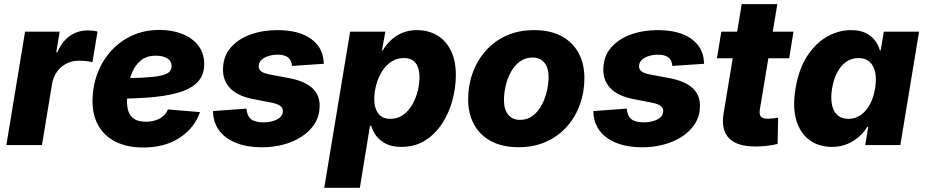

<svg xmlns="http://www.w3.org/2000/svg" viewBox="-20 -692 4415 916"><path d="M10.3 0 99.6 -541H264.6L248.5 -442.9H253.4Q276.9 -496.1 314.5 -521.5Q352.1 -546.9 397.9 -546.9Q410.2 -546.9 422.4 -545.7Q434.6 -544.4 445.3 -541.5L420.9 -395Q409.2 -398.9 389.9 -400.6Q370.6 -402.3 354.5 -402.3Q323.7 -402.3 296.9 -388.7Q270 -375 252.2 -350.3Q234.4 -325.7 228.5 -292.5L180.2 0Z M663.1 11.7Q587.4 11.7 532.5 -15.4Q477.5 -42.5 448.7 -93.8Q419.9 -145 421.4 -217.3Q422.9 -285.2 446.3 -345.2Q469.7 -405.3 512 -451.2Q554.2 -497.1 612.3 -523.2Q670.4 -549.3 741.2 -549.3Q800.8 -549.3 849.1 -530.3Q897.5 -511.2 925.8 -474.9Q954.1 -438.5 954.1 -386.2Q954.1 -332.5 921.9 -299.6Q889.6 -266.6 828.1 -249.3Q766.6 -231.9 679 -226.1Q591.3 -220.2 480 -220.2L496.1 -318.4Q591.8 -318.4 651.1 -321Q710.4 -323.7 742.4 -330.3Q774.4 -336.9 786.6 -348.1Q798.8 -359.4 798.8 -376.5Q798.8 -399.9 778.8 -413.1Q758.8 -426.3 723.1 -426.3Q679.2 -426.3 652.1 -403.8Q625 -381.3 610.8 -347.4Q596.7 -313.5 591.6 -277.3Q586.4 -241.2 585.9 -213.4Q585 -184.6 592.5 -161.4Q600.1 -138.2 619.9 -124.8Q639.6 -111.3 676.3 -111.3Q714.8 -111.3 742.7 -127Q770.5 -142.6 781.2 -169.9L934.1 -157.2Q908.2 -81.5 837.4 -34.9Q766.6 11.7 663.1 11.7Z M1229.5 10.7Q1159.2 10.7 1107.2 -9.8Q1055.2 -30.3 1026.6 -68.1Q998 -106 996.6 -156.7Q996.1 -158.2 996.1 -159.4Q996.1 -160.6 996.1 -162.1L1155.8 -173.8Q1158.7 -139.2 1177.2 -123.8Q1195.8 -108.4 1237.8 -108.4Q1259.8 -108.4 1280.5 -114Q1301.3 -119.6 1314.9 -131.1Q1328.6 -142.6 1329.6 -160.2Q1330.6 -175.8 1318.1 -186Q1305.7 -196.3 1275.9 -202.1L1183.6 -220.2Q1112.8 -234.4 1077.4 -271.7Q1042 -309.1 1043.9 -364.3Q1045.4 -424.3 1081.1 -465.3Q1116.7 -506.3 1175 -527.3Q1233.4 -548.3 1302.7 -548.3Q1405.8 -548.3 1463.1 -507.1Q1520.5 -465.8 1523.9 -397.5Q1524.4 -395.5 1524.7 -393.1Q1524.9 -390.6 1524.4 -387.7L1373 -377.4Q1371.1 -405.3 1354 -418.2Q1336.9 -431.2 1303.2 -431.2Q1283.2 -431.2 1262.9 -425.3Q1242.7 -419.4 1229 -407.7Q1215.3 -396 1214.4 -377.9Q1213.4 -363.8 1223.9 -353.5Q1234.4 -343.3 1262.7 -337.4L1363.8 -318.4Q1435.5 -304.2 1471.2 -270.5Q1506.8 -236.8 1504.9 -183.6Q1503.9 -137.7 1481 -101.6Q1458 -65.4 1419.4 -40.3Q1380.9 -15.1 1331.8 -2.2Q1282.7 10.7 1229.5 10.7Z M1526.9 204.1 1650.4 -541H1818.4L1802.2 -451.7H1806.2Q1821.3 -477.5 1844.2 -499.5Q1867.2 -521.5 1898.4 -534.9Q1929.7 -548.3 1969.2 -548.3Q2022 -548.3 2063.7 -524.4Q2105.5 -500.5 2130.1 -452.6Q2154.8 -404.8 2154.8 -333.5Q2154.8 -276.4 2139.2 -216.3Q2123.5 -156.2 2091.3 -105.5Q2059.1 -54.7 2010 -22.9Q1960.9 8.8 1893.6 8.8Q1851.1 8.8 1821.8 -5.9Q1792.5 -20.5 1775.1 -43.5Q1757.8 -66.4 1751 -91.8H1745.1L1696.8 204.1ZM1841.8 -125Q1878.4 -125 1904.8 -144.8Q1931.2 -164.6 1948.2 -195.3Q1965.3 -226.1 1973.4 -260.3Q1981.4 -294.4 1981.4 -323.7Q1981.4 -366.7 1963.1 -390.9Q1944.8 -415 1907.2 -415Q1872.6 -415 1846.2 -397.2Q1819.8 -379.4 1801.8 -350.1Q1783.7 -320.8 1774.7 -286.4Q1765.6 -252 1765.6 -219.2Q1765.6 -175.3 1785.2 -150.1Q1804.7 -125 1841.8 -125Z M2453.6 10.3Q2377.4 10.3 2323.7 -18.1Q2270 -46.4 2241.7 -97.9Q2213.4 -149.4 2213.4 -218.3Q2213.4 -284.7 2234.9 -344Q2256.3 -403.3 2297.1 -449.5Q2337.9 -495.6 2396 -522Q2454.1 -548.3 2528.3 -548.3Q2604.5 -548.3 2658 -520Q2711.4 -491.7 2739.7 -440.2Q2768.1 -388.7 2768.1 -319.3Q2768.1 -253.9 2747.1 -194.6Q2726.1 -135.3 2685.5 -89.1Q2645 -43 2586.7 -16.4Q2528.3 10.3 2453.6 10.3ZM2460.9 -120.1Q2497.1 -120.1 2522.9 -140.6Q2548.8 -161.1 2565.4 -192.9Q2582 -224.6 2589.6 -260Q2597.2 -295.4 2597.2 -325.2Q2597.2 -354.5 2588.1 -375Q2579.1 -395.5 2562.3 -406.5Q2545.4 -417.5 2521 -417.5Q2484.9 -417.5 2458.7 -397.5Q2432.6 -377.4 2416 -345.9Q2399.4 -314.5 2391.8 -279.3Q2384.3 -244.1 2384.3 -213.9Q2384.3 -170.4 2404.3 -145.3Q2424.3 -120.1 2460.9 -120.1Z M3043.9 10.7Q2973.6 10.7 2921.6 -9.8Q2869.6 -30.3 2841.1 -68.1Q2812.5 -106 2811 -156.7Q2810.5 -158.2 2810.5 -159.4Q2810.5 -160.6 2810.5 -162.1L2970.2 -173.8Q2973.1 -139.2 2991.7 -123.8Q3010.3 -108.4 3052.2 -108.4Q3074.2 -108.4 3095 -114Q3115.7 -119.6 3129.4 -131.1Q3143.1 -142.6 3144 -160.2Q3145 -175.8 3132.6 -186Q3120.1 -196.3 3090.3 -202.1L2998 -220.2Q2927.2 -234.4 2891.8 -271.7Q2856.4 -309.1 2858.4 -364.3Q2859.9 -424.3 2895.5 -465.3Q2931.2 -506.3 2989.5 -527.3Q3047.9 -548.3 3117.2 -548.3Q3220.2 -548.3 3277.6 -507.1Q3335 -465.8 3338.4 -397.5Q3338.9 -395.5 3339.1 -393.1Q3339.4 -390.6 3338.9 -387.7L3187.5 -377.4Q3185.5 -405.3 3168.5 -418.2Q3151.4 -431.2 3117.7 -431.2Q3097.7 -431.2 3077.4 -425.3Q3057.1 -419.4 3043.5 -407.7Q3029.8 -396 3028.8 -377.9Q3027.8 -363.8 3038.3 -353.5Q3048.8 -343.3 3077.1 -337.4L3178.2 -318.4Q3250 -304.2 3285.6 -270.5Q3321.3 -236.8 3319.3 -183.6Q3318.4 -137.7 3295.4 -101.6Q3272.5 -65.4 3233.9 -40.3Q3195.3 -15.1 3146.2 -2.2Q3097.2 10.7 3043.9 10.7Z M3765.6 -541 3745.1 -414.1H3400.4L3421.4 -541ZM3518.6 -672.4H3688.5L3605 -168.5Q3601.6 -146 3610.1 -135.7Q3618.7 -125.5 3642.6 -125.5Q3651.9 -125.5 3668.2 -127.2Q3684.6 -128.9 3692.4 -130.4L3689.9 -5.4Q3662.6 1.5 3635.5 4.2Q3608.4 6.8 3583.5 6.8Q3495.1 6.8 3457.3 -33.2Q3419.4 -73.2 3432.1 -150.9Z M3948.7 8.8Q3887.2 8.8 3842.8 -23.2Q3798.3 -55.2 3779.3 -117.4Q3760.3 -179.7 3775.4 -270Q3791 -363.3 3831.3 -425Q3871.6 -486.8 3926.5 -517.6Q3981.4 -548.3 4040 -548.3Q4082 -548.3 4109.9 -534.7Q4137.7 -521 4154.3 -498.8Q4170.9 -476.6 4177.7 -451.7H4181.6L4196.3 -541H4364.7L4275.4 0H4107.9L4122.1 -86.4H4117.2Q4102.1 -61 4077.9 -39.6Q4053.7 -18.1 4021.5 -4.6Q3989.3 8.8 3948.7 8.8ZM4027.3 -125Q4060.1 -125 4086.2 -143.1Q4112.3 -161.1 4129.9 -193.6Q4147.5 -226.1 4154.8 -270Q4162.1 -314.9 4155.3 -347.4Q4148.4 -379.9 4128.2 -397.5Q4107.9 -415 4075.2 -415Q4043 -415 4017.1 -397Q3991.2 -378.9 3974.1 -346.4Q3957 -314 3949.7 -270Q3942.4 -226.6 3949 -193.6Q3955.6 -160.6 3975.3 -142.8Q3995.1 -125 4027.3 -125Z"/></svg>

Font: Inter 17pt ExtraBold
Style: Italic
Weight: 800
Italic angle: -9.3988°
Version: Version 4.001;git-66647c0bb